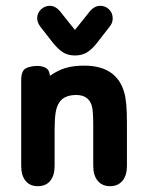

<svg xmlns="http://www.w3.org/2000/svg" viewBox="-20 -631 506 661"><path d="M152 -370Q150 -391 137 -397.5Q124 -404 110 -404Q84 -404 68.5 -395.5Q53 -387 53 -355V-60Q53 -27 68 -8.5Q83 10 110 10Q138 10 153 -8.5Q168 -27 168 -60V-186Q168 -221 171.5 -243Q175 -265 184 -278Q192 -291 207 -297.5Q222 -304 242 -304Q280 -304 293 -275Q298 -264 299.5 -245.5Q301 -227 301 -200V-60Q301 -27 316.5 -8.5Q332 10 359 10Q386 10 401.5 -8.5Q417 -27 417 -60V-209Q417 -248 414.5 -273.5Q412 -299 407 -315Q380 -405 270 -405Q233 -405 206 -397Q179 -389 152 -370ZM238 -528 193 -584Q174 -611 152 -611Q134 -611 121 -598.5Q108 -586 108 -568Q108 -554 119 -539L158 -489Q179 -462 196.5 -451Q214 -440 238 -440Q263 -440 281 -451.5Q299 -463 320 -491L358 -540Q368 -552 368 -568Q368 -586 355.5 -598.5Q343 -611 325 -611Q302 -611 283 -584Z"/></svg>

Font: Beiruti
Style: Bold
Weight: 700
Designer: Arlette Boutros
Foundry: Boutros
Version: Version 1.41